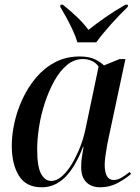

<svg xmlns="http://www.w3.org/2000/svg" viewBox="-20 -786 596 816"><path d="M157 10Q91 10 60.5 -39Q30 -88 30 -167Q30 -213 41.5 -265Q53 -317 76.5 -367Q100 -417 134.5 -457.5Q169 -498 215 -522Q261 -546 319 -546Q357 -546 381 -535Q405 -524 422 -508L488 -535H513L442 -202Q439 -189 435 -167Q431 -145 428 -123Q425 -101 425 -86Q425 -21 463 -21Q479 -21 495.5 -30.5Q512 -40 531 -55L537 -47Q515 -27 480.5 -8.5Q446 10 406 10Q368 10 346.5 -12Q325 -34 325 -75Q325 -98 328 -118Q331 -138 335 -162H333Q299 -74 256 -32Q213 10 157 10ZM198 -17Q221 -17 244 -37.5Q267 -58 286.5 -91Q306 -124 321 -162.5Q336 -201 343 -236L399 -503Q388 -519 370.5 -527Q353 -535 332 -535Q295 -535 264.5 -509.5Q234 -484 210.5 -441.5Q187 -399 170.5 -348.5Q154 -298 146 -246.5Q138 -195 138 -151Q138 -78 154.5 -47.5Q171 -17 198 -17ZM309 -606Q302 -630 289 -658Q276 -686 261.5 -712.5Q247 -739 236 -757L237 -766H247Q281 -739 308.5 -712.5Q336 -686 356 -659Q387 -684 428 -712.5Q469 -741 513 -766H524L523 -757Q488 -723 452 -683Q416 -643 389 -606Z"/></svg>

Font: Noto Serif Display SemiCondensed Medium
Style: Italic
Weight: 500
Width: 4
Italic angle: -12°
Designer: Monotype Design Team
Foundry: Monotype Imaging Inc.
Version: Version 2.009